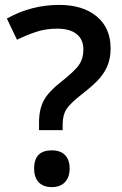

<svg xmlns="http://www.w3.org/2000/svg" viewBox="-20 -744 493 778"><path d="M138.2 -216.8V-248Q138.2 -301.8 157.7 -337.4Q177.2 -373 226.1 -411.1Q284.2 -457 301 -482.4Q317.9 -507.8 317.9 -543Q317.9 -584 290.5 -606Q263.2 -627.9 211.9 -627.9Q165.5 -627.9 126 -614.7Q86.4 -601.6 48.8 -583L7.8 -668.9Q106.9 -724.1 220.2 -724.1Q315.9 -724.1 372.1 -677.2Q428.2 -630.4 428.2 -547.9Q428.2 -511.2 417.5 -482.7Q406.7 -454.1 385 -428.2Q363.3 -402.3 310.1 -360.8Q264.6 -325.2 249.3 -301.8Q233.9 -278.3 233.9 -238.8V-216.8ZM118.2 -61Q118.2 -134.8 189.9 -134.8Q225.1 -134.8 243.7 -115.5Q262.2 -96.2 262.2 -61Q262.2 -26.4 243.4 -6.1Q224.6 14.2 189.9 14.2Q155.3 14.2 136.7 -5.6Q118.2 -25.4 118.2 -61Z"/></svg>

Font: f1_31487          
Style: Regular
Weight: 600
Foundry: Ascender Corporation
Version: Version 1.10